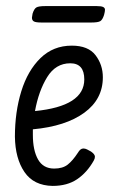

<svg xmlns="http://www.w3.org/2000/svg" viewBox="-20 -601 370 631"><path d="M292 -86Q292 -80 288 -73Q266 -34 233.5 -12Q201 10 153 10Q91 9 60.5 -35.5Q30 -80 29 -152Q29 -233 50 -301Q71 -369 113 -410Q155 -451 216 -451Q270 -451 294 -419.5Q318 -388 318 -347Q318 -275 257 -230.5Q196 -186 88 -176V-158Q88 -107 105 -77Q122 -47 158 -47Q186 -47 202.5 -60Q219 -73 236 -99Q244 -113 254 -113Q260 -113 266 -110L279 -103Q292 -94 292 -86ZM95 -236Q257 -252 257 -340Q257 -393 211 -393Q163 -393 135 -347.5Q107 -302 95 -236ZM85 -543 87 -556Q92 -572 99.5 -576.5Q107 -581 129 -581H298Q313 -581 319 -578Q325 -575 325 -569Q325 -563 322 -552Q317 -536 309.5 -531.5Q302 -527 280 -527H116Q98 -527 91.5 -530.5Q85 -534 85 -543Z"/></svg>

Font: Farsan
Style: Regular
Weight: 400
Version: Version 1.001g;PS 1.001;hotconv 1.0.86;makeotf.lib2.5.63406 